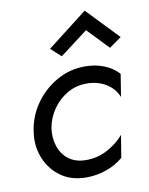

<svg xmlns="http://www.w3.org/2000/svg" viewBox="-82 -770 651 839"><g transform="rotate(-10 243.5 -350.5)"><path d="M120 -230Q114 -188 126 -150.5Q138 -113 167.5 -90Q197 -67 242 -66Q296 -65 341.5 -90Q387 -115 414 -148L398 -49Q367 -22 324 -6.5Q281 9 234 9Q167 9 120.5 -24.5Q74 -58 52.5 -112.5Q31 -167 41 -230Q51 -297 89.5 -351Q128 -405 185.5 -437.5Q243 -470 311 -470Q355 -470 394 -455Q433 -440 459 -411L443 -311Q428 -349 391 -372Q354 -395 304 -395Q258 -395 219 -372.5Q180 -350 154 -312.5Q128 -275 120 -230ZM219 -531 174 -572 352 -710 487 -569 433 -531 343 -625Z"/></g></svg>

Font: Jost
Style: Italic
Weight: 400
Italic angle: -5°
Version: Version 3.710